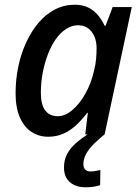

<svg xmlns="http://www.w3.org/2000/svg" viewBox="-20 -569 588 813"><path d="M184 10Q145 10 114 -10Q83 -30 64.5 -71Q46 -112 46 -174Q46 -232 57.5 -287Q69 -342 91 -389.5Q113 -437 143.5 -473Q174 -509 213 -529Q252 -549 296 -549Q330 -549 354 -537Q378 -525 395 -504.5Q412 -484 423 -460H427L457 -539H538L423 0H341L352 -91H349Q328 -63 303.5 -40Q279 -17 249.5 -3.5Q220 10 184 10ZM224 -77Q256 -77 286.5 -103Q317 -129 341.5 -172.5Q366 -216 378 -269Q385 -296 387 -320Q389 -344 389 -364Q389 -407 368 -434.5Q347 -462 310 -462Q284 -462 260 -446.5Q236 -431 216.5 -403.5Q197 -376 183 -339.5Q169 -303 161 -261.5Q153 -220 153 -176Q153 -126 171.5 -101.5Q190 -77 224 -77ZM342 224Q301 224 276 202.5Q251 181 251 140Q251 108 264 83.5Q277 59 300 38.5Q323 18 351 0H423Q403 16 382.5 35.5Q362 55 348 77Q334 99 333 125Q333 141 341 149Q349 157 363 157Q374 157 384.5 155Q395 153 405 151L404 215Q389 220 374 222Q359 224 342 224Z"/></svg>

Font: Noto Sans Display Medium
Style: Italic
Weight: 500
Italic angle: -12°
Designer: Monotype Design Team
Foundry: Monotype Imaging Inc.
Version: Version 2.003